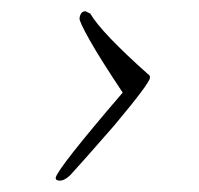

<svg xmlns="http://www.w3.org/2000/svg" viewBox="-20 -373 351 338"><path d="M85 -55Q78 -55 78 -60Q81 -76 196 -210Q156 -270 137.5 -303Q119 -336 120 -341Q122 -354 131 -353L139 -349Q158 -316 241 -242Q244 -241 244 -236Q243 -226 181 -152Q154 -121 134.5 -99Q115 -77 104 -65Q94 -55 85 -55Z"/></svg>

Font: Lavishly Yours
Style: Regular
Weight: 400
Designer: Robert E. Leuschke
Foundry: Robert E. Leuschke
Version: Version 1.010; ttfautohint (v1.8.3)